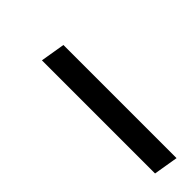

<svg xmlns="http://www.w3.org/2000/svg" viewBox="9 -853 354 354"><g transform="rotate(45 186.0 -676.0)"><path d="M69 -652H364L372 -700H77Z"/></g></svg>

Font: Archivo ExtraLight
Style: Italic
Weight: 200
Italic angle: -10°
Designer: Hector Gatti
Foundry: Omnibus-Type
Version: Version 2.001